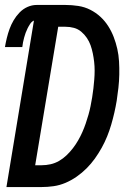

<svg xmlns="http://www.w3.org/2000/svg" viewBox="-22 -755 542 775"><path d="M4 0 115 -672Q106 -668 100 -659Q94 -650 89.5 -641Q85 -632 81.5 -622.5Q78 -613 75.5 -603.5Q73 -594 71 -584.5Q69 -575 68 -565H-2Q1 -583 5.5 -601.5Q10 -620 16.5 -638Q23 -656 33 -673Q43 -690 57 -704.5Q71 -719 89 -727Q107 -735 126 -735H242Q268 -735 294 -731Q320 -727 342.5 -715.5Q365 -704 383 -687.5Q401 -671 414.5 -650Q428 -629 437 -605.5Q446 -582 451.5 -557.5Q457 -533 458.5 -507Q460 -481 459.5 -454.5Q459 -428 456 -401Q453 -374 449 -348Q445 -324 439.5 -300Q434 -276 427 -252Q420 -228 410.5 -204.5Q401 -181 388.5 -158.5Q376 -136 361 -115Q346 -94 327.5 -75.5Q309 -57 287.5 -42Q266 -27 242.5 -17Q219 -7 194.5 -3.5Q170 0 146 0ZM120 -88H146Q164 -88 182 -92Q200 -96 216.5 -105.5Q233 -115 247 -128.5Q261 -142 272.5 -157Q284 -172 293.5 -188.5Q303 -205 310.5 -222Q318 -239 324 -256.5Q330 -274 335 -291.5Q340 -309 343.5 -326.5Q347 -344 350 -362Q353 -380 355 -398Q357 -416 358.5 -434Q360 -452 360 -470Q360 -488 358 -505.5Q356 -523 352.5 -540Q349 -557 343.5 -572.5Q338 -588 328.5 -602Q319 -616 306 -627Q293 -638 276.5 -642.5Q260 -647 242 -647H213Z"/></svg>

Font: Iosevka SS04 Semibold
Style: Italic
Weight: 600
Italic angle: -9°
Monospace: yes
Designer: Belleve Invis
Foundry: Belleve Invis
Version: Version 19.0.0; ttfautohint (v1.8.4)